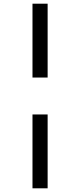

<svg xmlns="http://www.w3.org/2000/svg" viewBox="-20 -731 432 1040"><path d="M156 -311V-711H238V-311ZM156 289V-111H238V289Z"/></svg>

Font: EauTestText Semibold
Style: Regular
Weight: 600
Designer: Christian Thalmann (Catharsis Fonts)
Version: Version 0.001;PS 000.001;hotconv 1.0.88;makeotf.lib2.5.64775